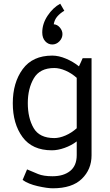

<svg xmlns="http://www.w3.org/2000/svg" viewBox="-20 -799 594 1036"><path d="M262 -559Q240 -559 224 -576.5Q208 -594 208 -624Q208 -671 237 -714.5Q266 -758 305 -779L327 -741Q305 -728 289.5 -710.5Q274 -693 270 -668Q289 -667 303 -650.5Q317 -634 317 -615Q317 -593 300.5 -576Q284 -559 262 -559ZM394 -379Q366 -404 333.5 -418Q301 -432 273 -432Q195 -432 162.5 -376.5Q130 -321 130 -243Q130 -162 161.5 -108Q193 -54 273 -54Q301 -54 333.5 -68Q366 -82 394 -107ZM474 39Q474 115 421.5 166Q369 217 265 217Q235 217 184 205.5Q133 194 102 172L126 115Q156 128 185.5 140Q215 152 263 152Q323 152 358.5 123.5Q394 95 394 38V-36Q365 -14 328.5 -1Q292 12 260 12Q154 12 101.5 -59.5Q49 -131 49 -242Q49 -353 102.5 -426Q156 -499 262 -499Q297 -499 336 -482.5Q375 -466 406 -441Q411 -451 416 -462.5Q421 -474 426 -485H474Z"/></svg>

Font: Palanquin
Style: Regular
Weight: 400
Designer: Pria Ravichandran
Version: Version 1.0.4